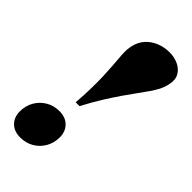

<svg xmlns="http://www.w3.org/2000/svg" viewBox="-231 -778 847 847"><g transform="rotate(45 193.0 -354.0)"><path d="M384 -621 382 -611.5Q378 -594.5 368.8 -576.5Q359.5 -558.5 345 -537.5Q330.5 -516.5 311.8 -491Q293 -465.5 271 -433.5Q249 -401.5 224 -361.5Q199 -321.5 172.5 -271H148.5Q152.5 -321.5 153.2 -363Q154 -404.5 152.8 -438Q151.5 -471.5 149.5 -498.5Q147.5 -525.5 145.8 -546.2Q144 -567 144 -583.2Q144 -599.5 146.5 -611.5L148.5 -621Q155.5 -652.5 175.5 -674.5Q195.5 -696.5 224.2 -708.2Q253 -720 286 -720Q315.5 -720 340.5 -708.5Q365.5 -697 378.2 -675Q391 -653 384 -621ZM125.5 -193Q164 -193 186.2 -170.5Q208.5 -148 208.5 -112.5Q208.5 -77 192.2 -48.8Q176 -20.5 148 -4.2Q120 12 85 12Q46.5 12 24.5 -10.5Q2.5 -33 2.5 -68.5Q2.5 -104 18.8 -132Q35 -160 62.8 -176.5Q90.5 -193 125.5 -193Z"/></g></svg>

Font: Newsreader 60pt ExtraBold
Style: Italic
Weight: 800
Italic angle: -17°
Designer: Hugues Gentile
Foundry: Production Type
Version: Version 1.003